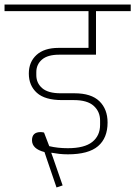

<svg xmlns="http://www.w3.org/2000/svg" viewBox="-40 -718 596 846"><path d="M166 -18 156 -48Q101 -62 101 -100Q101 -136 139 -136Q143 -136 146 -135.5Q149 -135 154 -134L177 -74Q214 -65 259 -65Q332 -65 366.5 -92.5Q401 -120 401 -168V-187Q401 -226 373 -251.5Q345 -277 285 -277H233Q158 -277 122.5 -309Q87 -341 87 -394Q87 -445 121 -476Q155 -507 218 -507H350V-669H-20V-698H536V-669H383V-477H220Q170 -477 145 -455.5Q120 -434 120 -400V-387Q120 -352 146 -329.5Q172 -307 227 -307H288Q362 -307 398 -272Q434 -237 434 -178Q434 -110 392 -74Q350 -38 259 -38Q239 -38 221 -40Q203 -42 187 -45L186 -44L193 -25L236 99L209 108Z"/></svg>

Font: IBM Plex Sans Devanagari ExtraLight
Style: Regular
Weight: 200
Designer: Mike Abbink, Paul van der Laan, Pieter van Rosmalen, Erin McLaughlin
Foundry: Bold Monday
Version: Version 1.1